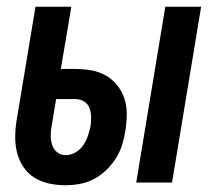

<svg xmlns="http://www.w3.org/2000/svg" viewBox="-20 -540 640 568"><path d="M383 0 469 -520H575L489 0ZM174 8Q149 8 125.5 3Q102 -2 82.5 -14Q63 -26 50 -45Q37 -64 31 -86.5Q25 -109 25 -133.5Q25 -158 29 -183L85 -520H191L160 -336H202Q226 -336 249.5 -332Q273 -328 292.5 -317Q312 -306 326.5 -288Q341 -270 348 -248.5Q355 -227 355 -202.5Q355 -178 351 -154Q348 -133 341.5 -112Q335 -91 323 -72Q311 -53 294.5 -37Q278 -21 258 -10.5Q238 0 216.5 4Q195 8 174 8ZM174 -81Q189 -81 203 -89Q217 -97 226 -110Q235 -123 240 -138Q245 -153 248 -168Q250 -182 249.5 -196Q249 -210 244 -222Q239 -234 227.5 -240.5Q216 -247 202 -247H146L133 -168Q130 -154 130 -139.5Q130 -125 134 -112Q138 -99 148.5 -90Q159 -81 174 -81Z"/></svg>

Font: Iosevka Extended
Style: Bold Italic
Weight: 700
Width: 7
Italic angle: -9°
Monospace: yes
Designer: Belleve Invis
Foundry: Belleve Invis
Version: Version 32.5.0; ttfautohint (v1.8.4)